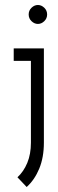

<svg xmlns="http://www.w3.org/2000/svg" viewBox="-20 -569 231 770"><path d="M156 3V-375H35V-325H104V3Q104 49 89.5 84Q75 119 50 142L87 181Q119 152 137.5 107Q156 62 156 3ZM169 -511Q169 -527 157.5 -538Q146 -549 132 -549Q118 -549 106.5 -538Q95 -527 95 -511Q95 -495 106.5 -484Q118 -473 132 -473Q146 -473 157.5 -484Q169 -495 169 -511Z"/></svg>

Font: Josefin Slab Thin Medium
Style: Regular
Weight: 500
Version: Version 2.000